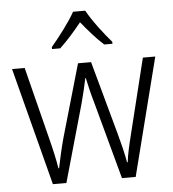

<svg xmlns="http://www.w3.org/2000/svg" viewBox="-54 -814 778 864"><g transform="rotate(-5 335.5 -382.5)"><path d="M363 -765H308C284 -721 233 -655 199 -615V-606H236C268 -635 305 -678 335 -715C366 -677 402 -635 435 -606H472V-615C440 -651 387 -720 363 -765ZM367 -350 462 0H524L659 -532H603L520 -195C507 -143 498 -104 494 -69H491C484 -110 472 -157 460 -201L369 -532H310L215 -202C201 -151 191 -102 184 -69H181C175 -107 165 -152 151 -207L69 -532H12L150 0H211L310 -350C321 -390 330 -430 337 -463H339C346 -430 355 -391 367 -350Z"/></g></svg>

Font: Noto Sans Ethiopic SemiCondensed Light
Style: Regular
Weight: 300
Width: 4
Designer: Monotype Design Team
Foundry: Monotype Imaging Inc.
Version: Version 2.102